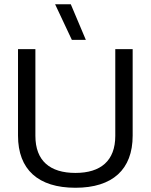

<svg xmlns="http://www.w3.org/2000/svg" viewBox="-20 -876 711 906"><path d="M319 -688H385L314 -856H240ZM336 -60C216 -60 147 -117 147 -235V-644H65V-236C65 -76 160 10 336 10C511 10 606 -76 606 -236V-644H524V-235C524 -117 455 -60 336 -60Z"/></svg>

Font: Kanit Light
Style: Regular
Weight: 300
Designer: Katatrad Team
Foundry: CadsonDemak
Version: Version 1.000;PS 001.000;hotconv 1.0.88;makeotf.lib2.5.64775